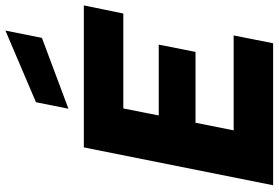

<svg xmlns="http://www.w3.org/2000/svg" viewBox="-180 -850 1030 710"><g transform="rotate(-90 335.0 -495.0)"><path d="M640 -554H289L263 -423H525L498 -287H236L208 -146H559L530 0H5L145 -700H670ZM577 -990 550 -855 288 -757 312 -877Z"/></g></svg>

Font: Albert Sans Black
Style: Italic
Weight: 900
Italic angle: -11.25°
Designer: Andreas Rasmussen
Foundry: a.Foundry
Version: Version 1.025